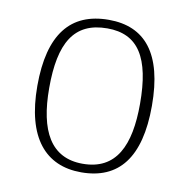

<svg xmlns="http://www.w3.org/2000/svg" viewBox="-67 -609 675 685"><g transform="rotate(10 270.5 -266.5)"><path d="M270 10C406 10 478 -79 478 -267C478 -458 404 -543 274 -543C135 -543 63 -454 63 -267C63 -79 141 10 270 10ZM270 -21C155 -21 106 -111 106 -267C106 -430 153 -512 274 -512C386 -512 435 -434 435 -267C435 -116 392 -21 270 -21Z"/></g></svg>

Font: Noto Serif Ethiopic ExtraLight
Style: Regular
Weight: 200
Designer: Monotype Design Team
Foundry: Monotype Imaging Inc.
Version: Version 2.102